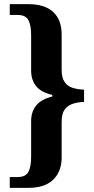

<svg xmlns="http://www.w3.org/2000/svg" viewBox="-20 -780 452 925"><path d="M27 125V73H64Q104 73 117 48Q130 23 130 -25V-196Q130 -242 154.5 -272Q179 -302 232 -315V-323Q178 -335 154 -365Q130 -395 130 -440V-610Q130 -658 117 -683Q104 -708 64 -708H27V-760H117Q196 -760 236.5 -722Q277 -684 277 -614V-442Q277 -405 291.5 -384.5Q306 -364 330.5 -356.5Q355 -349 385 -348V-289Q355 -288 330.5 -280Q306 -272 291.5 -252Q277 -232 277 -193V-22Q277 46 236.5 85.5Q196 125 117 125Z"/></svg>

Font: Noto Serif Thai SemiCondensed
Style: Bold
Weight: 700
Width: 4
Designer: Monotype Design Team
Foundry: Monotype Imaging Inc.
Version: Version 2.002; ttfautohint (v1.8.4.7-5d5b)